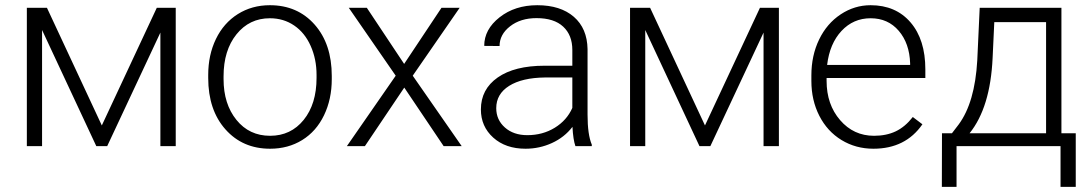

<svg xmlns="http://www.w3.org/2000/svg" viewBox="-20 -558 4164 733"><path d="M368.7 -79.1 578.6 -528.3H650.9V0H592.3V-433.6L389.2 0H347.7L140.6 -443.4V0H82.5V-528.3H159.2Z M774.9 0ZM774.9 -272Q774.9 -348.1 804.4 -409.2Q834 -470.2 887.9 -504.2Q941.9 -538.1 1010.3 -538.1Q1115.7 -538.1 1181.2 -464.1Q1246.6 -390.1 1246.6 -268.1V-255.9Q1246.6 -179.2 1217 -117.9Q1187.5 -56.6 1133.8 -23.4Q1080.1 9.8 1011.2 9.8Q906.2 9.8 840.6 -64.2Q774.9 -138.2 774.9 -260.3ZM833.5 -255.9Q833.5 -161.1 882.6 -100.3Q931.6 -39.6 1011.2 -39.6Q1090.3 -39.6 1139.4 -100.3Q1188.5 -161.1 1188.5 -260.7V-272Q1188.5 -332.5 1166 -382.8Q1143.6 -433.1 1103 -460.7Q1062.5 -488.3 1010.3 -488.3Q932.1 -488.3 882.8 -427Q833.5 -365.7 833.5 -266.6Z M1304.2 0ZM1522.9 -314 1665.5 -528.3H1734.9L1555.7 -269L1742.7 0H1673.8L1523.4 -223.6L1373 0H1304.2L1490.7 -269L1311.5 -528.3H1380.4Z M1815.9 0ZM2176.8 0Q2168 -24.9 2165.5 -73.7Q2134.8 -33.7 2087.2 -12Q2039.6 9.8 1986.3 9.8Q1910.2 9.8 1863 -32.7Q1815.9 -75.2 1815.9 -140.1Q1815.9 -217.3 1880.1 -262.2Q1944.3 -307.1 2059.1 -307.1H2165V-367.2Q2165 -423.8 2130.1 -456.3Q2095.2 -488.8 2028.3 -488.8Q1967.3 -488.8 1927.2 -457.5Q1887.2 -426.3 1887.2 -382.3L1828.6 -382.8Q1828.6 -445.8 1887.2 -491.9Q1945.8 -538.1 2031.2 -538.1Q2119.6 -538.1 2170.7 -493.9Q2221.7 -449.7 2223.1 -370.6V-120.6Q2223.1 -43.9 2239.3 -5.9V0ZM1993.2 -42Q2051.8 -42 2097.9 -70.3Q2144 -98.6 2165 -146V-262.2H2060.5Q1973.1 -261.2 1923.8 -230.2Q1874.5 -199.2 1874.5 -145Q1874.5 -100.6 1907.5 -71.3Q1940.4 -42 1993.2 -42Z M2671.4 -79.1 2881.3 -528.3H2953.6V0H2895V-433.6L2691.9 0H2650.4L2443.4 -443.4V0H2385.3V-528.3H2461.9Z M3077.6 0ZM3314.5 9.8Q3247.1 9.8 3192.6 -23.4Q3138.2 -56.6 3107.9 -116Q3077.6 -175.3 3077.6 -249V-270Q3077.6 -346.2 3107.2 -407.2Q3136.7 -468.3 3189.5 -503.2Q3242.2 -538.1 3303.7 -538.1Q3399.9 -538.1 3456.3 -472.4Q3512.7 -406.7 3512.7 -293V-260.3H3135.7V-249Q3135.7 -159.2 3187.3 -99.4Q3238.8 -39.6 3316.9 -39.6Q3363.8 -39.6 3399.7 -56.6Q3435.5 -73.7 3464.8 -111.3L3501.5 -83.5Q3437 9.8 3314.5 9.8ZM3303.7 -488.3Q3237.8 -488.3 3192.6 -439.9Q3147.5 -391.6 3137.7 -310.1H3454.6V-316.4Q3452.1 -392.6 3411.1 -440.4Q3370.1 -488.3 3303.7 -488.3Z M3614.3 -49.3 3640.1 -83Q3701.7 -166.5 3710.9 -327.1L3720.2 -528.3H4032.2V-49.3H4086.9V155.3H4028.8V0H3631.8V155.3H3575.7L3576.2 -49.3ZM3681.6 -49.3H3973.6V-473.6H3775.9L3769.5 -336.4Q3760.7 -147.5 3681.6 -49.3Z"/></svg>

Font: Roboto Light
Style: Regular
Weight: 300
Designer: Google
Version: Version 2.134; 2016; ttfautohint (v1.6)